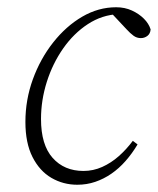

<svg xmlns="http://www.w3.org/2000/svg" viewBox="-20 -496 435 529"><path d="M193 13Q154 13 121.5 -6Q89 -25 69.5 -63.5Q50 -102 50 -160Q50 -221 70.5 -277.5Q91 -334 126.5 -379Q162 -424 206.5 -450Q251 -476 300 -476Q324 -476 343.5 -467Q363 -458 376.5 -444.5Q390 -431 395 -415Q394 -403 386 -397Q378 -391 368 -391Q357 -391 348 -397.5Q339 -404 328 -416L284 -463H314V-457H306Q261 -455 222 -429.5Q183 -404 154 -362.5Q125 -321 109 -270.5Q93 -220 93 -168Q93 -97 125 -61Q157 -25 210 -25Q237 -25 261.5 -36Q286 -47 307 -65.5Q328 -84 346 -108L359 -98Q344 -73 326 -52.5Q308 -32 287 -17.5Q266 -3 242.5 5Q219 13 193 13Z"/></svg>

Font: Source Serif 4 36pt Light
Style: Italic
Weight: 300
Italic angle: -12°
Designer: Frank Grießhammer
Foundry: Adobe Systems Incorporated
Version: Version 4.004;hotconv 1.0.116;makeotfexe 2.5.65601